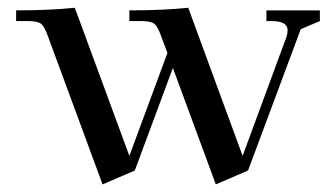

<svg xmlns="http://www.w3.org/2000/svg" viewBox="-20 -466 872 500"><path d="M22 -411.1V-439Q109.9 -439 174.8 -445.8L316.9 -60.1L416 -328.1L399.9 -371.1Q391.1 -396 382.8 -403.3Q374.5 -410.6 351.1 -411.1H316.9V-439Q405.3 -439 470.2 -445.8L611.8 -60.1L726.1 -370.1Q729 -378.9 729 -387.2Q729 -411.1 687 -411.1H673.8V-439H813V-411.1L763.2 -390.1L626 -22L542 14.2L430.2 -289.1L331.1 -22L247.1 14.2L105 -371.1Q96.2 -396 87.9 -403.3Q79.6 -410.6 56.2 -411.1Z"/></svg>

Font: Dihjauti S
Style: Bold
Weight: 700
Designer: T. Christopher White
Version: Version 3.0.0